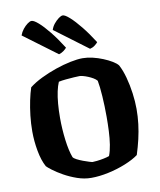

<svg xmlns="http://www.w3.org/2000/svg" viewBox="-104 -1077 967 1158"><g transform="rotate(-10 379.5 -497.5)"><path d="M361 0Q318 0 275 -15Q232 -30 195.5 -50.5Q159 -71 134 -90Q109 -109 102 -117Q80 -157 69 -217.5Q58 -278 58 -337Q58 -386 63.5 -434Q69 -482 78 -525Q87 -568 98 -601Q130 -626 174 -647.5Q218 -669 266 -685.5Q314 -702 358 -711Q402 -720 433 -720Q462 -720 494 -712.5Q526 -705 556.5 -692.5Q587 -680 610 -666Q633 -652 643 -639Q661 -606 674 -558.5Q687 -511 694 -459.5Q701 -408 701 -362Q701 -316 695.5 -270.5Q690 -225 679.5 -180Q669 -135 654 -88Q623 -65 572.5 -44.5Q522 -24 466 -12Q410 0 361 0ZM385 -93Q392 -93 411.5 -95Q431 -97 453 -101.5Q475 -106 488 -111Q499 -139 505 -177.5Q511 -216 513 -260Q515 -304 515 -346Q515 -412 511 -473Q507 -534 500 -570Q492 -580 477.5 -588.5Q463 -597 447 -603.5Q431 -610 417.5 -613.5Q404 -617 397 -617Q386 -617 362 -615.5Q338 -614 312 -611.5Q286 -609 268 -605Q258 -582 251 -549.5Q244 -517 240.5 -476Q237 -435 237 -388Q237 -321 245.5 -253Q254 -185 270 -143Q275 -135 291.5 -126.5Q308 -118 328 -110.5Q348 -103 364.5 -98Q381 -93 385 -93ZM298 -768 95 -919Q102 -939 115.5 -956Q129 -973 144 -984Q159 -995 169 -995Q183 -995 210.5 -971Q238 -947 273.5 -903Q309 -859 346 -800Q341 -793 328 -783Q315 -773 298 -768ZM488 -768 286 -919Q292 -939 306 -956Q320 -973 335 -984Q350 -995 360 -995Q374 -995 402 -970Q430 -945 465.5 -901Q501 -857 537 -800Q531 -792 518 -782Q505 -772 488 -768Z"/></g></svg>

Font: Texturina Medium 12pt Black
Style: Regular
Weight: 900
Version: Version 1.002